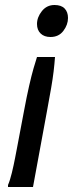

<svg xmlns="http://www.w3.org/2000/svg" viewBox="-20 -564 336 768"><path d="M12 184V176Q20 158 27.5 127Q35 96 40.5 67Q46 38 48 28L76 -120Q87 -179 96.5 -220.5Q106 -262 114 -290Q122 -318 128 -336H200Q198 -308 194.5 -278.5Q191 -249 184.5 -211.5Q178 -174 168 -120L112 184ZM182 -416Q157 -416 142.5 -430Q128 -444 128 -468Q128 -495 147.5 -519.5Q167 -544 198 -544Q225 -544 238.5 -530Q252 -516 252 -492Q252 -465 233.5 -440.5Q215 -416 182 -416Z"/></svg>

Font: Kufam
Style: Italic
Weight: 400
Italic angle: -11°
Designer: Artur Schmal
Foundry: Original Type
Version: Version 1.301; ttfautohint (v1.8.3)